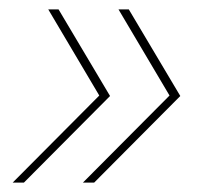

<svg xmlns="http://www.w3.org/2000/svg" viewBox="-20 -464 463 410"><path d="M215 -259 31 -74H7L192 -260L83 -444H105ZM365 -259 181 -74H157L342 -260L233 -444H255Z"/></svg>

Font: Montserrat Alternates Thin
Style: Italic
Weight: 250
Italic angle: -11.3°
Designer: Julieta Ulanovsky
Foundry: Julieta Ulanovsky
Version: Version 7.200